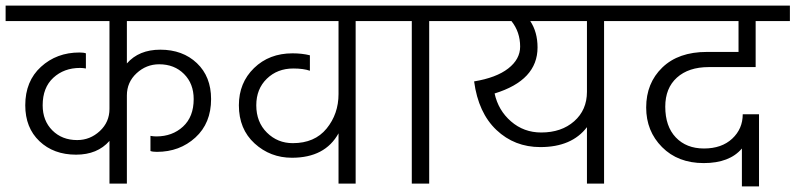

<svg xmlns="http://www.w3.org/2000/svg" viewBox="-40 -654 2834 684"><path d="M781 -579V-634H-20V-579H350V-266C350 -234.7 338.5 -208.3 315.5 -187C292.5 -165.7 265.7 -155 235 -155C199 -155 169.5 -166.5 146.5 -189.5C123.5 -212.5 112 -242.3 112 -279C112 -321 124.7 -353.7 150 -377C175.3 -400.3 207 -412 245 -412C252.3 -412 259.3 -411.3 266 -410V-464C260.7 -466 253 -467 243 -467C189 -467 143.3 -450 106 -416C68.7 -382 50 -336.3 50 -279C50 -225.7 66.8 -183 100.5 -151C134.2 -119 177.7 -103 231 -103C281.7 -103 321.3 -119.3 350 -152V0H412V-314C412 -345.3 423.5 -371.7 446.5 -393C469.5 -414.3 496.3 -425 527 -425C563 -425 592.5 -413.5 615.5 -390.5C638.5 -367.5 650 -337.7 650 -301C650 -259 637.3 -226.3 612 -203C586.7 -179.7 555 -168 517 -168C509.7 -168 502.7 -168.7 496 -170V-116C501.3 -114 509 -113 519 -113C573 -113 618.7 -130 656 -164C693.3 -198 712 -243.7 712 -301C712 -354.3 695.2 -397 661.5 -429C627.8 -461 584.3 -477 531 -477C480.3 -477 440.7 -460.7 412 -428V-579Z M1347 -634H741V-579H1166V-319C1166 -271.7 1151.8 -230.7 1123.5 -196C1095.2 -161.3 1055 -144 1003 -144C967 -144 936.3 -156.5 911 -181.5C885.7 -206.5 873 -239 873 -279C873 -317.7 885.5 -349.2 910.5 -373.5C935.5 -397.8 967 -410 1005 -410C1029 -410 1048.7 -407.3 1064 -402V-457C1045.3 -461.7 1024.7 -464 1002 -464C946.7 -464 901 -446.5 865 -411.5C829 -376.5 811 -332.3 811 -279C811 -222.3 829.7 -177 867 -143C904.3 -109 948.7 -92 1000 -92C1078.7 -92 1134 -121 1166 -179V0H1227V-579H1347Z M1307 -579H1427V0H1489V-579H1609V-634H1307Z M1885 -130C1959.7 -130 2015 -153.7 2051 -201V0H2112V-579H2232V-634H1569V-579H1782C1802.7 -553 1813 -522.7 1813 -488C1813 -458 1798.8 -432 1770.5 -410C1742.2 -388 1701.7 -372.7 1649 -364C1659 -289.3 1685.5 -231.7 1728.5 -191C1771.5 -150.3 1823.7 -130 1885 -130ZM1888 -182C1846.7 -182 1810.8 -195.2 1780.5 -221.5C1750.2 -247.8 1730.7 -281 1722 -321C1824 -352.3 1875 -407 1875 -485C1875 -521.7 1866.3 -553 1849 -579H2051V-327C2051 -283.7 2035.8 -248.7 2005.5 -222C1975.2 -195.3 1936 -182 1888 -182Z M2192 -634V-579H2591V-469H2478C2410.7 -469 2357.8 -450.5 2319.5 -413.5C2281.2 -376.5 2262 -329 2262 -271C2262 -215 2280.8 -168 2318.5 -130C2356.2 -92 2405.7 -73 2467 -73C2528.3 -73 2573.7 -90.3 2603 -125V10H2664V-247H2606C2606 -212.3 2593.5 -183.3 2568.5 -160C2543.5 -136.7 2510 -125 2468 -125C2426 -125 2392.5 -138.2 2367.5 -164.5C2342.5 -190.8 2330 -227.3 2330 -274C2330 -318 2343.8 -352.5 2371.5 -377.5C2399.2 -402.5 2437 -415 2485 -415H2652V-579H2774V-634Z"/></svg>

Font: Hind Light
Style: Regular
Weight: 300
Designer: Manushi Parikh, Satya Rajpurohit
Foundry: Indian Type Foundry
Version: Version 1.201;PS 1.0;hotconv 1.0.78;makeotf.lib2.5.61930; tt